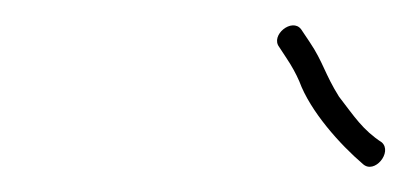

<svg xmlns="http://www.w3.org/2000/svg" viewBox="-20 -672 323 151"><path d="M280.3 -560C265.2 -569.9 258.8 -580.2 246.6 -596C235.4 -613.9 234.1 -623.3 223.5 -639L216.8 -649C209.7 -658.3 192.4 -644.3 199.6 -635L205.5 -626C209.5 -620 212.8 -614 215.4 -608C224.1 -584.3 247.4 -558.4 265.4 -543C274.5 -534.7 288.8 -552.3 280.3 -560Z"/></svg>

Font: HoneyBee
Style: UltLitIt
Weight: 100
Foundry: Cannot Into Space Fonts
Version: Version 0.89